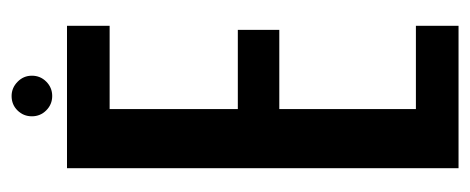

<svg xmlns="http://www.w3.org/2000/svg" viewBox="-260 -550 810 331"><g transform="rotate(-90 145.5 -385.0)"><path d="M20.5 0V-675H266V-601.5H122.5V-380.5H259V-309H122.5V-73.5H266V0ZM145 -700.5Q130.5 -700.5 120.2 -710.8Q110 -721 110 -735.5Q110 -750 120 -760.2Q130 -770.5 145 -770.5Q159 -770.5 169.5 -760.2Q180 -750 180 -735.5Q180 -721 169.8 -710.8Q159.5 -700.5 145 -700.5Z"/></g></svg>

Font: Anybody Condensed Medium
Style: Regular
Weight: 500
Width: 3
Designer: Tyler Finck
Foundry: Etcetera Type Company
Version: Version 1.010; ttfautohint (v1.8.3) -l 8 -r 50 -G 200 -x 14 